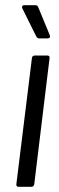

<svg xmlns="http://www.w3.org/2000/svg" viewBox="-20 -720 228 740"><path d="M172 -584 127 -693C125 -698 121 -700 116 -700H73C66 -700 63 -695 66 -688L120 -579C122 -575 126 -572 130 -572H163C171 -572 175 -577 172 -584ZM51 0H101C107 0 111 -4 112 -10L171 -496C172 -502 169 -506 163 -506H114C108 -506 103 -502 103 -496L43 -10C42 -4 46 0 51 0Z"/></svg>

Font: Barlow Semi Condensed
Style: Italic
Weight: 400
Width: 4
Italic angle: -7°
Designer: Jeremy Tribby
Foundry: Tribby Type
Version: Version 1.422;hotconv 1.0.109;makeotfexe 2.5.65596